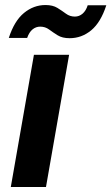

<svg xmlns="http://www.w3.org/2000/svg" viewBox="-20 -744 443 764"><path d="M23 0 115 -526H255L163 0ZM15 -593Q37 -661 75.5 -692.5Q114 -724 161 -724Q190 -724 208.5 -712.5Q227 -701 242.5 -689.5Q258 -678 278 -678Q295 -678 308.5 -689.5Q322 -701 329 -723H403Q381 -655 343 -623.5Q305 -592 257 -592Q228 -592 209.5 -603.5Q191 -615 175.5 -626.5Q160 -638 140 -638Q123 -638 109.5 -627Q96 -616 88 -593Z"/></svg>

Font: DM Sans 9pt ExtraBold
Style: Italic
Weight: 800
Italic angle: -10°
Version: Version 4.004;gftools[0.9.30]